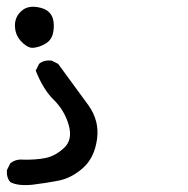

<svg xmlns="http://www.w3.org/2000/svg" viewBox="-29 -367 549 560"><path d="M64.5 171.9Q22.5 175.8 1 164.1Q-10.7 150.4 -8.8 128.9L1 109.4Q16.6 96.7 38.1 98.6Q75.2 99.6 104 93.8Q132.8 87.9 158.2 64Q183.6 40 171.4 -2.4Q159.2 -44.9 127.9 -75.7Q96.7 -106.4 75.2 -161.1L85 -180.7Q98.6 -192.4 121.1 -190.4L140.6 -180.7Q195.3 -106.4 228.5 -60.5Q261.7 -14.6 253.9 39.6Q246.1 93.8 212.9 123Q179.7 152.3 142.6 159.7Q105.5 167 64.5 171.9ZM63.5 -227.5Q47.9 -229.5 31.2 -248Q14.6 -266.6 14.6 -293Q14.6 -319.3 35.2 -336.4Q55.7 -353.5 91.3 -343.8Q127 -334 127.9 -294.9Q128.9 -255.9 106.9 -241.7Q85 -227.5 63.5 -227.5Z"/></svg>

Font: JasonHandwriting4
Style: Regular
Weight: 400
Version: Version 1.01.21